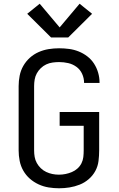

<svg xmlns="http://www.w3.org/2000/svg" viewBox="-20 -1002 640 1030"><path d="M297 8Q269 8 241 3.5Q213 -1 187 -13Q161 -25 140 -43.5Q119 -62 105 -86.5Q91 -111 85.5 -139Q80 -167 80 -195V-540Q80 -568 85.5 -596Q91 -624 105 -648.5Q119 -673 140 -692Q161 -711 187 -722.5Q213 -734 241 -738.5Q269 -743 297 -743Q324 -743 350.5 -739.5Q377 -736 402 -726Q427 -716 448.5 -699.5Q470 -683 484.5 -660.5Q499 -638 506.5 -612Q514 -586 514 -560Q514 -559 514 -558Q514 -557 514 -557H431Q431 -557 431 -557.5Q431 -558 431 -558Q431 -583 420.5 -606Q410 -629 390 -643.5Q370 -658 346 -663.5Q322 -669 297 -669Q280 -669 262 -666.5Q244 -664 228 -656.5Q212 -649 199 -636.5Q186 -624 177.5 -608.5Q169 -593 166 -575.5Q163 -558 163 -540V-195Q163 -177 166 -160Q169 -143 177.5 -127.5Q186 -112 199 -99.5Q212 -87 228 -79.5Q244 -72 261 -68.5Q278 -65 296 -65Q314 -65 331.5 -68.5Q349 -72 365.5 -79Q382 -86 395.5 -98Q409 -110 417 -126Q425 -142 427 -159.5Q429 -177 429 -195V-327H300V-401H512V-195Q512 -167 508.5 -138.5Q505 -110 491.5 -85Q478 -60 456 -41Q434 -22 407.5 -11.5Q381 -1 353 3.5Q325 8 297 8ZM346 -801H254L126 -928L193 -982L300 -855L407 -982L474 -928Z"/></svg>

Font: Bmono
Style: Regular
Weight: 400
Monospace: yes
Designer: Belleve Invis
Foundry: Belleve Invis
Version: Version 11.2.2; ttfautohint (v1.8.2)